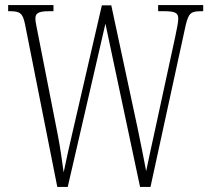

<svg xmlns="http://www.w3.org/2000/svg" viewBox="-20 -734 829 754"><path d="M78 -640 205 0H246L394 -641L530 0H571L709 -634C721 -685 731 -690 773 -690H778V-714H601V-690H625C672 -690 680 -681 680 -660C680 -646 675 -623 668 -589L588 -220C575 -164 563 -103 554 -62C545 -110 535 -159 522 -223L417 -713H380L264 -211C251 -155 241 -111 230 -57C222 -113 218 -147 206 -209L131 -591C125 -624 119 -647 119 -660C119 -680 127 -690 173 -690H190V-714H12V-690H17C57 -690 69 -684 78 -640Z"/></svg>

Font: Noto Serif Armenian ExtraCondensed ExtraLight
Style: Regular
Weight: 200
Width: 2
Designer: Monotype Design Team
Foundry: Monotype Imaging Inc.
Version: Version 2.008